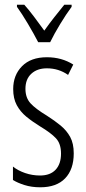

<svg xmlns="http://www.w3.org/2000/svg" viewBox="-20 -785 366 815"><path d="M293 -134Q293 -66 256.5 -28Q220 10 151 10Q114 10 84 0.5Q54 -9 35 -21V-78Q56 -61 86.5 -50.5Q117 -40 150 -40Q193 -40 216 -64.5Q239 -89 239 -133Q239 -175 217.5 -198Q196 -221 151 -248Q117 -269 91.5 -290Q66 -311 51 -339Q36 -367 36 -407Q36 -466 73.5 -504Q111 -542 179 -542Q242 -542 291 -511L269 -467Q229 -495 179 -495Q138 -495 113 -472Q88 -449 88 -408Q88 -370 109.5 -346.5Q131 -323 179 -294Q212 -273 237.5 -252Q263 -231 278 -203.5Q293 -176 293 -134ZM142 -606Q124 -641 98.5 -684Q73 -727 52 -756V-765H83Q102 -744 124.5 -714Q147 -684 168 -655Q190 -686 209 -710Q228 -734 253 -765H284V-756Q261 -725 235.5 -683Q210 -641 193 -606Z"/></svg>

Font: Noto Sans Lao UI ExtCond Light
Style: Regular
Weight: 300
Width: 2
Designer: Monotype Design Team
Foundry: Monotype Imaging Inc.
Version: Version 2.000; ttfautohint (v1.8.4.7-5d5b)